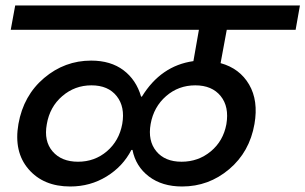

<svg xmlns="http://www.w3.org/2000/svg" viewBox="-20 -760 1109 697"><path d="M263.2 -172.9Q323.7 -172.9 368.2 -210.9Q412.6 -249 423.8 -310.1Q434.6 -372.1 403.6 -411.1Q372.6 -450.2 312 -450.2Q251.5 -450.2 206.1 -411.1Q160.6 -372.1 149.9 -309.1Q138.7 -248 170.9 -210.4Q203.1 -172.9 263.2 -172.9ZM801.8 -309.1Q812.5 -372.6 781 -411.4Q749.5 -450.2 689 -450.2Q627.9 -450.2 583 -411.1Q538.1 -372.1 526.9 -310.1Q516.1 -249 547.4 -210.9Q578.6 -172.9 639.2 -172.9Q699.7 -172.9 745.1 -210.4Q790.5 -248 801.8 -309.1ZM641.1 -83Q568.4 -83 520.5 -119.4Q472.7 -155.8 460.9 -215.8H457Q426.3 -155.8 366.9 -119.4Q307.6 -83 234.9 -83Q137.7 -83 83.5 -146Q29.3 -209 46.9 -310.1Q65.4 -413.6 140.1 -476.8Q214.8 -540 311 -540Q381.8 -540 428.2 -505.1Q474.6 -470.2 492.2 -409.2H495.1Q564 -521.5 682.1 -538.1L702.1 -651.9H19L35.2 -740.2H1068.8L1053.2 -651.9H803.2L780.8 -530.8Q850.1 -511.7 884.3 -453.1Q918.5 -394.5 903.8 -310.1Q886.2 -208.5 812 -145.8Q737.8 -83 641.1 -83Z"/></svg>

Font: Poppins Medium
Style: Italic
Weight: 500
Italic angle: -10°
Designer: Ninad Kale (Devanagari), Jonny Pinhorn (Latin)
Foundry: Indian Type Foundry
Version: Version 3.200;PS 1.000;hotconv 16.6.54;makeotf.lib2.5.65590